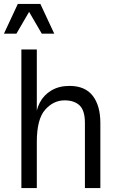

<svg xmlns="http://www.w3.org/2000/svg" viewBox="-50 -950 607 970"><path d="M276 -443Q220 -443 178 -395.5Q136 -348 136 -233L131 -349Q131 -393 151 -431.5Q171 -470 209.5 -493Q248 -516 301 -516Q380 -516 418.5 -466Q457 -416 457 -329V0H379V-329Q379 -392 352 -417.5Q325 -443 276 -443ZM58 -700H136V0H58ZM40 -930H154L224 -780H161L97 -890L33 -780H-30Z"/></svg>

Font: Uncut Sans VF
Style: Regular
Weight: 400
Designer: Kasper Nordkvist
Foundry: Uncut Type
Version: Version 1.100;FEAKit 1.0